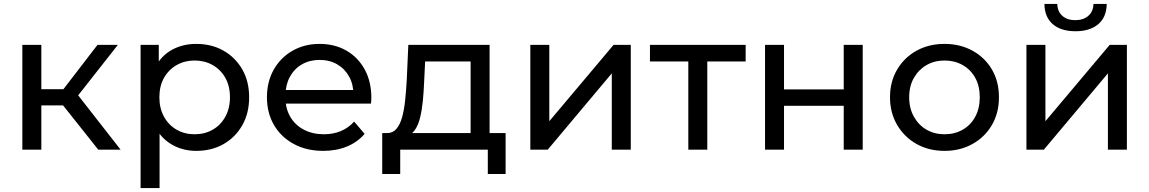

<svg xmlns="http://www.w3.org/2000/svg" viewBox="-20 -757 5812 971"><path d="M477 0 272 -258 351 -306 590 0ZM93 0V-530H189V0ZM160 -224V-306H335V-224ZM359 -254 270 -266 473 -530H576Z M972 6Q906 6 851.5 -24.5Q797 -55 764.5 -115Q732 -175 732 -265Q732 -355 763.5 -415Q795 -475 849.5 -505Q904 -535 972 -535Q1050 -535 1110 -501Q1170 -467 1205 -406.5Q1240 -346 1240 -265Q1240 -184 1205 -123Q1170 -62 1110 -28Q1050 6 972 6ZM691 194V-530H783V-387L777 -264L787 -141V194ZM964 -78Q1015 -78 1055.5 -101Q1096 -124 1119.5 -166.5Q1143 -209 1143 -265Q1143 -322 1119.5 -363.5Q1096 -405 1055.5 -428Q1015 -451 964 -451Q914 -451 873.5 -428Q833 -405 809.5 -363.5Q786 -322 786 -265Q786 -209 809.5 -166.5Q833 -124 873.5 -101Q914 -78 964 -78Z M1615 6Q1530 6 1465.5 -29Q1401 -64 1365.5 -125Q1330 -186 1330 -265Q1330 -344 1364.5 -405Q1399 -466 1459.5 -500.5Q1520 -535 1596 -535Q1673 -535 1732 -501Q1791 -467 1824.5 -405.5Q1858 -344 1858 -262Q1858 -256 1857.5 -248Q1857 -240 1856 -233H1405V-302H1806L1767 -278Q1768 -329 1746 -369Q1724 -409 1685.5 -431.5Q1647 -454 1596 -454Q1546 -454 1507 -431.5Q1468 -409 1446 -368.5Q1424 -328 1424 -276V-260Q1424 -207 1448.5 -165.5Q1473 -124 1517 -101Q1561 -78 1618 -78Q1665 -78 1703.5 -94Q1742 -110 1771 -142L1824 -80Q1788 -38 1734.5 -16Q1681 6 1615 6Z M2360 -45V-446H2130L2125 -344Q2123 -294 2118.5 -247.5Q2114 -201 2104.5 -162Q2095 -123 2077 -98Q2059 -73 2029 -67L1934 -84Q1965 -83 1984 -104.5Q2003 -126 2013.5 -164Q2024 -202 2029 -250.5Q2034 -299 2037 -351L2045 -530H2456V-45ZM1913 123V-84H2537V123H2447V0H2004V123Z M2662 0V-530H2758V-144L3083 -530H3170V0H3074V-386L2750 0Z M3461 0V-471L3485 -446H3267V-530H3751V-446H3534L3557 -471V0Z M3849 0V-530H3945V-305H4247V-530H4343V0H4247V-222H3945V0Z M4757 6Q4677 6 4615 -29Q4553 -64 4517 -125.5Q4481 -187 4481 -265Q4481 -344 4517 -405Q4553 -466 4615 -500.5Q4677 -535 4757 -535Q4836 -535 4898.5 -500.5Q4961 -466 4996.5 -405.5Q5032 -345 5032 -265Q5032 -186 4996.5 -125Q4961 -64 4898.5 -29Q4836 6 4757 6ZM4757 -78Q4808 -78 4848.5 -101Q4889 -124 4912 -166.5Q4935 -209 4935 -265Q4935 -322 4912 -363.5Q4889 -405 4848.5 -428Q4808 -451 4757 -451Q4706 -451 4666 -428Q4626 -405 4602 -363.5Q4578 -322 4578 -265Q4578 -209 4602 -166.5Q4626 -124 4666 -101Q4706 -78 4757 -78Z M5171 0V-530H5267V-144L5592 -530H5679V0H5583V-386L5259 0ZM5419 -599Q5346 -599 5304.5 -634.5Q5263 -670 5262 -737H5327Q5328 -699 5352.5 -677Q5377 -655 5418 -655Q5459 -655 5484 -677Q5509 -699 5510 -737H5577Q5576 -670 5534 -634.5Q5492 -599 5419 -599Z"/></svg>

Font: MOST Montserrat Medium
Style: Regular
Weight: 500
Designer: Julieta Ulanovsky
Foundry: Julieta Ulanovsky
Version: Version 8.000;March 11, 2024;FontCreator 15.0.0.2926 64-bit